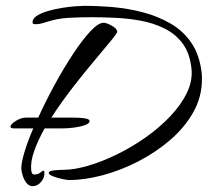

<svg xmlns="http://www.w3.org/2000/svg" viewBox="-20 -626 712 658"><path d="M217 -9Q210 -9 193.5 -12.5Q177 -16 162.5 -21.5Q148 -27 147 -33Q147 -39 158.5 -41Q170 -43 182.5 -43.5Q195 -44 197 -44Q234 -44 282 -58Q330 -72 381 -97Q432 -122 479 -155Q526 -188 563.5 -227.5Q601 -267 621 -309Q641 -351 636 -393Q630 -445 605.5 -477.5Q581 -510 543.5 -528.5Q506 -547 462.5 -555Q419 -563 375 -565Q331 -567 293 -567Q256 -567 217 -565Q178 -563 144 -552Q134 -549 124 -546Q114 -543 103 -543Q102 -543 97 -543.5Q92 -544 92 -547Q90 -561 105 -571Q120 -581 143.5 -588Q167 -595 192.5 -599Q218 -603 239 -604.5Q260 -606 269 -606Q316 -606 368 -601.5Q420 -597 471 -583.5Q522 -570 565 -545Q608 -520 636 -479Q664 -438 671 -377Q672 -371 672 -365Q672 -359 672 -354Q672 -294 642.5 -241.5Q613 -189 563.5 -146.5Q514 -104 454 -73Q394 -42 332 -25.5Q270 -9 217 -9ZM92 12Q79 12 70 0Q61 -12 57 -27Q53 -42 53 -49Q53 -69 64 -105.5Q75 -142 94 -186H28Q16 -186 16 -192Q16 -200 34 -211.5Q52 -223 70 -223H111Q136 -278 167 -335Q198 -392 230 -440.5Q262 -489 289.5 -518.5Q317 -548 335 -548Q345 -548 363 -538Q381 -528 382 -517Q382 -513 360 -486Q338 -459 302.5 -417Q267 -375 228 -324.5Q189 -274 156 -223H225Q234 -223 248.5 -222.5Q263 -222 275 -219.5Q287 -217 287 -211Q287 -203 272 -197.5Q257 -192 235.5 -189Q214 -186 193 -186H133Q110 -145 97 -108Q84 -71 87 -42Q88 -36 90 -32Q92 -28 99 -28Q110 -28 118 -34.5Q126 -41 129 -41Q131 -41 131.5 -38.5Q132 -36 132 -36Q134 -19 121.5 -3.5Q109 12 92 12Z"/></svg>

Font: Hurricane
Style: Regular
Weight: 400
Designer: Robert E. Leuschke
Foundry: Robert E. Leuschke
Version: Version 1.010; ttfautohint (v1.8.3)